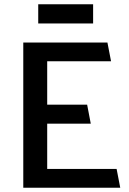

<svg xmlns="http://www.w3.org/2000/svg" viewBox="-20 -879 606 899"><path d="M159 -859H416V-769H159ZM89 0V-680H483L500 -592H201V-389H388Q392 -367 396.5 -344.5Q401 -322 405 -300H201V-88H526Q530 -66 534.5 -44Q539 -22 543 0Z"/></svg>

Font: Palanquin SemiBold
Style: Regular
Weight: 600
Designer: Pria Ravichandran
Version: Version 1.0.4